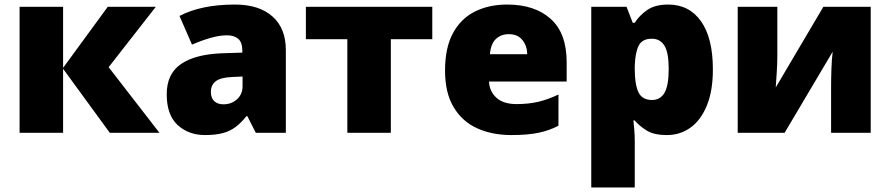

<svg xmlns="http://www.w3.org/2000/svg" viewBox="-20 -583 3909 843"><path d="M453 -553H664L457 -288L680 0H462L257 -281V0H66V-553H257V-285Z M1012 -563Q1117 -563 1176 -511Q1235 -459 1235 -363V0H1103L1066 -73H1062Q1039 -44 1014.5 -25.5Q990 -7 958 1.5Q926 10 880 10Q808 10 760 -34Q712 -78 712 -169Q712 -258 773.5 -301Q835 -344 952 -349L1044 -352V-360Q1044 -397 1026 -412.5Q1008 -428 977 -428Q944 -428 904 -416.5Q864 -405 823 -387L768 -513Q816 -538 876.5 -550.5Q937 -563 1012 -563ZM1001 -245Q949 -243 927.5 -226.5Q906 -210 906 -180Q906 -152 921 -138.5Q936 -125 961 -125Q996 -125 1020.5 -147Q1045 -169 1045 -204V-247Z M1878 -411H1696V0H1505V-411H1323V-553H1878Z M2207 -563Q2328 -563 2398 -500Q2468 -437 2468 -310V-225H2127Q2129 -182 2159.5 -154Q2190 -126 2248 -126Q2300 -126 2343 -136Q2386 -146 2432 -168V-31Q2392 -10 2344.5 0Q2297 10 2225 10Q2141 10 2075.5 -19.5Q2010 -49 1972 -112Q1934 -175 1934 -273Q1934 -373 1968.5 -437Q2003 -501 2064.5 -532Q2126 -563 2207 -563ZM2214 -433Q2180 -433 2157.5 -412Q2135 -391 2131 -345H2295Q2294 -382 2273.5 -407.5Q2253 -433 2214 -433Z M2914 -563Q3006 -563 3058 -489.5Q3110 -416 3110 -278Q3110 -184 3083.5 -119.5Q3057 -55 3011.5 -22.5Q2966 10 2908 10Q2850 10 2817.5 -11Q2785 -32 2767 -54H2761Q2763 -35 2765 -13Q2767 9 2767 38V240H2576V-553H2731L2758 -483H2767Q2787 -515 2821.5 -539Q2856 -563 2914 -563ZM2842 -413Q2800 -413 2784.5 -383Q2769 -353 2767 -294V-279Q2767 -213 2783 -178.5Q2799 -144 2843 -144Q2879 -144 2897.5 -175.5Q2916 -207 2916 -280Q2916 -353 2897 -383Q2878 -413 2842 -413Z M3393 -338Q3393 -304 3390.5 -266.5Q3388 -229 3386 -199L3595 -553H3803V0H3629V-200Q3629 -239 3630.5 -281.5Q3632 -324 3636 -356L3425 0H3219V-553H3393Z"/></svg>

Font: Noto Sans Black
Style: Regular
Weight: 900
Designer: Monotype Design Team
Foundry: Monotype Imaging Inc.
Version: Version 2.007